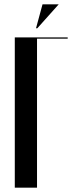

<svg xmlns="http://www.w3.org/2000/svg" viewBox="-20 -873 335 893"><path d="M48.8 0H152.2V-693H294.8V-699H48.8ZM153.5 -741.5 253.2 -853H177.8L147.5 -741.5Z"/></svg>

Font: Moniqa Black
Style: Regular
Weight: 900
Designer: Rajesh Rajput
Foundry: Rajesh Rajput
Version: Version 1.000